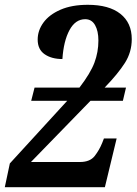

<svg xmlns="http://www.w3.org/2000/svg" viewBox="-35 -780 569 800"><path d="M-15 0 6 -99 245 -360H95L109 -415H296Q342 -475 358.5 -519Q375 -563 375 -611Q375 -651 361 -675.5Q347 -700 320 -700Q279 -700 254.5 -654.5Q230 -609 225 -534Q180 -534 151 -554Q122 -574 122 -615Q122 -653 146 -686Q170 -719 217 -739.5Q264 -760 331 -760Q419 -760 466.5 -722.5Q514 -685 514 -617Q514 -563 485.5 -518Q457 -473 401 -415H490L477 -360H342L94 -105H298Q340 -105 359.5 -130Q379 -155 391 -185L398 -203H451L402 0Z"/></svg>

Font: Noto Serif Condensed
Style: Bold Italic
Weight: 700
Width: 3
Italic angle: -12°
Designer: Monotype Design Team
Foundry: Monotype Imaging Inc.
Version: Version 2.014